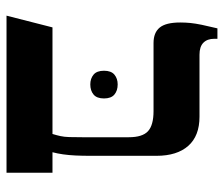

<svg xmlns="http://www.w3.org/2000/svg" viewBox="-69 -618 687 589"><g transform="rotate(90 274.5 -323.5)"><path d="M28 0 64 -141H391Q395 -154 397.5 -165.5Q400 -177 400.5 -192.5Q401 -208 401 -232V-375Q401 -417 382.5 -434Q364 -451 321 -451H112Q80 -451 64.5 -470Q49 -489 49 -533Q49 -549 50.5 -564Q52 -579 56 -598.5Q60 -618 67 -647H99V-637Q99 -616 111 -604Q123 -592 148 -592H338Q397 -592 427.5 -557.5Q458 -523 458 -460V-258Q458 -232 457 -211.5Q456 -191 453.5 -173.5Q451 -156 447 -141H510V0ZM197 -299Q197 -321 209 -331Q221 -341 239 -341Q258 -341 270 -331Q282 -321 282 -299Q282 -277 270 -267Q258 -257 239 -257Q221 -257 209 -267Q197 -277 197 -299Z"/></g></svg>

Font: Noto Serif Hebrew SemiBold
Style: Regular
Weight: 600
Version: Version 2.003